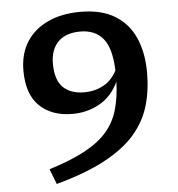

<svg xmlns="http://www.w3.org/2000/svg" viewBox="-53 -768 781 842"><g transform="rotate(-5 337.5 -346.5)"><path d="M163 25 137 -42Q233 -72 295.2 -105.5Q357.5 -139 393.2 -180.5Q429 -222 444.5 -275.5Q460 -329 462.5 -399Q432.5 -335.5 378 -305.2Q323.5 -275 259 -275Q168.5 -275 114.5 -326.5Q60.5 -378 60.5 -482.5Q60.5 -556.5 94 -609Q127.5 -661.5 188.5 -689.8Q249.5 -718 331.5 -718Q423.5 -718 483 -681.8Q542.5 -645.5 571.2 -580Q600 -514.5 600 -427Q600 -347.5 580 -280.5Q560 -213.5 511.5 -157.5Q463 -101.5 378 -56Q293 -10.5 163 25ZM192 -502Q192 -429.5 225.8 -397.2Q259.5 -365 318 -365Q366 -365 404 -386.2Q442 -407.5 462.5 -449Q459 -547 423.8 -589.5Q388.5 -632 324 -632Q259.5 -632 225.8 -597.8Q192 -563.5 192 -502Z"/></g></svg>

Font: Newsreader 6pt Medium
Style: Regular
Weight: 500
Designer: Hugues Gentile
Foundry: Production Type
Version: Version 1.003; ttfautohint (v1.8.3)